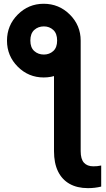

<svg xmlns="http://www.w3.org/2000/svg" viewBox="-20 -789 564 1019"><path d="M266.6 -502 408.2 -573.2V13.2Q408.2 55.2 425.5 74.5Q442.9 93.7 475.1 93.7Q485.8 93.7 496.1 92.8Q506.4 91.8 517.1 89.4V201.2Q499.5 205.6 482.2 207.5Q464.8 209.5 446.8 209.5Q389.7 209.5 349.4 186.8Q309.1 164.1 287.8 120.4Q266.6 76.7 266.6 13.2ZM17.1 -573.2Q17.1 -654.3 74.2 -711.7Q131.3 -769 211.9 -769Q293 -769 350.6 -711.7Q408.2 -654.3 408.2 -573.2Q408.2 -492.2 350.6 -435.1Q293 -377.9 211.9 -377.9Q131.3 -377.9 74.2 -435.1Q17.1 -492.2 17.1 -573.2ZM212.9 -499.5Q242.2 -499.5 262.7 -518.1Q283.2 -536.6 283.2 -573.7Q283.2 -611.3 262.7 -630.1Q242.2 -648.9 212.9 -648.9Q182.6 -648.9 161.9 -630.1Q141.1 -611.3 141.1 -573.7Q141.1 -536.6 161.9 -518.1Q182.6 -499.5 212.9 -499.5Z"/></svg>

Font: RobotoDEMO
Style: Regular
Weight: 400
Designer: Christian Robertson
Foundry: Google
Version: Version 2.136